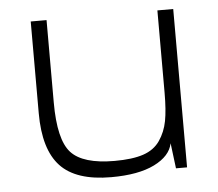

<svg xmlns="http://www.w3.org/2000/svg" viewBox="-43 -547 686 604"><g transform="rotate(-5 300.0 -245.0)"><path d="M525 -500H475V-120L480 -80L490 0H525ZM480 -80 475 -120V-240Q475 -185 468.5 -151Q462 -117 443.5 -90Q425 -63 390.5 -51.5Q356 -40 300 -40Q200 -40 162.5 -81Q125 -122 125 -240V-500H75V-210Q75 -96 124.5 -43Q174 10 285 10Q371 10 421.5 -15Q472 -40 480 -80Z"/></g></svg>

Font: Millimetre
Style: Light
Weight: 200
Designer: Jérémy Landes
Version: Version 1.0